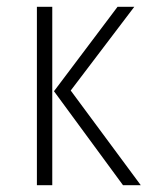

<svg xmlns="http://www.w3.org/2000/svg" viewBox="-20 -542 438 562"><path d="M133 -522V0H88V-522ZM373 -522 187 -277 392 0H340L138 -275L324 -522Z"/></svg>

Font: Fira Sans Extra Condensed ExtraLight
Style: Regular
Weight: 275
Width: 1
Designer: Carrois Corporate & Edenspiekermann AG
Foundry: Carrois Corporate GbR & Edenspiekermann AG
Version: Version 4.203